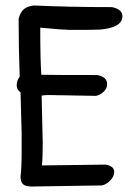

<svg xmlns="http://www.w3.org/2000/svg" viewBox="-20 -681 482 701"><path d="M55 -344Q41 -353 41 -370Q41 -387 52 -401Q48 -501 48 -612Q54 -636 66.5 -647Q79 -658 103 -661Q235 -655 389 -655Q427 -647 427 -622Q427 -580 345 -573Q323 -572 297 -572H232Q213 -572 127 -580Q127 -455 131 -408Q184 -407 335 -407Q371 -400 371 -374.5Q371 -349 342 -335Q339 -333 331 -331L158 -334Q142 -334 132 -332L136 -160Q136 -102 133 -77L365 -80Q397 -75 397 -53Q397 -38 383.5 -23Q370 -8 352 -4L96 0Q73 0 64 -8.5Q55 -17 55 -37Q59 -65 59 -127V-197Z"/></svg>

Font: Patrick Hand
Style: Regular
Weight: 400
Designer: Patrick Wagesreiter
Foundry: Patrick Wagesreiter
Version: Version 1.003;PS 001.003;hotconv 1.0.70;makeotf.lib2.5.58329